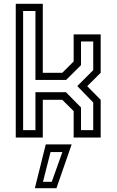

<svg xmlns="http://www.w3.org/2000/svg" viewBox="-20 -720 610 1005"><path d="M62.5 0V-700H204V-339H306L365.5 -398.5V-540H507V-339L436.5 -269L507 -197.5V0H365.5V-138.5L306 -197.5H204V0ZM101 -39H165.5V-237.5H325L404 -157.5V-39H468V-183.5L384.5 -269.5L468 -353V-503H404V-379L326 -301.5H165.5V-662.5H101ZM162.5 265 219.5 36H355L275.5 265ZM205 231.5H251L306.5 76H244.5Z"/></svg>

Font: Tourney Thin
Style: Regular
Weight: 400
Version: Version 1.015